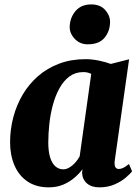

<svg xmlns="http://www.w3.org/2000/svg" viewBox="-20 -816 617 847"><path d="M486 -106Q484 -86.5 489 -78.5Q494 -70.5 504.5 -70.5Q512.5 -70.5 523 -75.2Q533.5 -80 549 -92.5L562.5 -60.5Q555 -49.5 535 -32.5Q515 -15.5 485.5 -2.5Q456 10.5 418 10.5Q383.5 10.5 363.5 -7Q343.5 -24.5 342 -53.5L344 -69.5Q330 -50.5 308.5 -32Q287 -13.5 258.8 -1.5Q230.5 10.5 195 10.5Q139.5 10.5 101.2 -15.5Q63 -41.5 43.8 -86.5Q24.5 -131.5 24.5 -188Q24.5 -245 38.8 -299Q53 -353 80.5 -399.2Q108 -445.5 148.2 -480.5Q188.5 -515.5 241 -535.2Q293.5 -555 357 -555Q386.5 -555 417 -548.5Q447.5 -542 469 -534L549.5 -554.5ZM382.5 -490Q376 -493.5 367 -495.8Q358 -498 347.5 -498Q312.5 -498 286.5 -478.8Q260.5 -459.5 242.5 -427Q224.5 -394.5 213.5 -354Q202.5 -313.5 197.8 -270.5Q193 -227.5 193 -187.5Q193 -148 201.2 -121.5Q209.5 -95 224.5 -82Q239.5 -69 259.5 -69Q269.5 -69 279.2 -73.5Q289 -78 298.5 -85.8Q308 -93.5 316.5 -104Q325 -114.5 331.5 -126.5ZM366.5 -620.5Q332.5 -620.5 309.2 -645.2Q286 -670 287.5 -700.5Q289.5 -740 314 -768.2Q338.5 -796.5 382.5 -796.5Q422.5 -796.5 444.2 -771.8Q466 -747 465.5 -718Q465 -678.5 441.2 -649.5Q417.5 -620.5 366.5 -620.5Z"/></svg>

Font: Merriweather 48pt Black
Style: Italic
Weight: 900
Italic angle: -7.8°
Version: Version 2.101